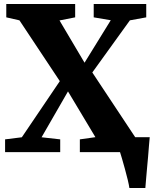

<svg xmlns="http://www.w3.org/2000/svg" viewBox="-20 -763 771 963"><path d="M629 180Q627 165.5 620.8 139.2Q614.5 113 606.5 84.2Q598.5 55.5 591.8 32.2Q585 9 582 0L547.5 -75H731Q729.5 -62 727.5 -36Q725.5 -10 722.8 22.2Q720 54.5 717 86.2Q714 118 712 143.5Q710 169 709 180ZM89.5 -74.5 280 -356 77.5 -661 11.5 -676V-743H357V-676L278.5 -660.5L404 -448.5L535.5 -661.5L450 -676V-743H713.5V-676L631.5 -661L443 -399.5L658 -75L724 -64V0H380.5V-64L458.5 -75L321 -304.5L188.5 -74.5L282 -64V0H5.5V-64Z"/></svg>

Font: Merriweather 24pt Black
Style: Regular
Weight: 900
Designer: Eben Sorkin
Foundry: Eben Sorkin
Version: Version 2.100